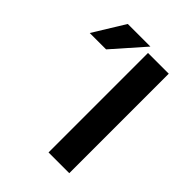

<svg xmlns="http://www.w3.org/2000/svg" viewBox="-215 -880 997 997"><g transform="rotate(45 283.5 -381.5)"><path d="M316.4 0V-730.5H468.8V0ZM135.7 -762.7H301.8L149.4 -589.8H29.3Z"/></g></svg>

Font: Mgen+ 1c bold
Style: Bold
Weight: 700
Designer: [Source Han Sans]
Ryoko NISHIZUKA  (kana & ideographs); Paul D. Hunt (Latin, Greek & Cyrillic); Wenlong ZHANG  (bopomofo
Version: Version 1.059.20150602